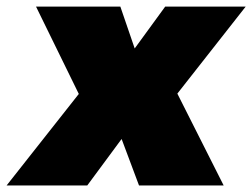

<svg xmlns="http://www.w3.org/2000/svg" viewBox="-30 -567 771 587"><path d="M-9.8 0 210.9 -279.8 80.1 -546.9H337.9L381.8 -418.9L475.1 -546.9H721.2L512.2 -280.8L653.8 0H395L341.8 -142.1L236.8 0Z"/></svg>

Font: Trueno Black
Style: Italic
Weight: 900
Designer: Julieta Ulanovsky
Foundry: Julieta Ulanovsky
Version: Version 3.001b | FøM Fix